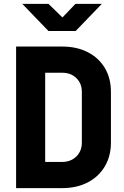

<svg xmlns="http://www.w3.org/2000/svg" viewBox="-20 -970 640 990"><path d="M63 0V-730H300Q376 -730 432.5 -701Q489 -672 520.5 -619.5Q552 -567 552 -496V-235Q552 -165 520.5 -112Q489 -59 432.5 -29.5Q376 0 300 0ZM213 -135H300Q345 -135 373.5 -163Q402 -191 402 -235V-496Q402 -540 373.5 -567.5Q345 -595 300 -595H213ZM230 -810 95 -950H230L302 -880L369 -950H505L370 -810Z"/></svg>

Font: Tiny ExtraBold
Style: Regular
Weight: 800
Designer: Philipp Nurullin, Konstantin Bulenkov
Foundry: JetBrains
Version: Version 2.251; ttfautohint (v1.8.4.7-5d5b)